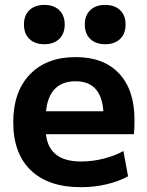

<svg xmlns="http://www.w3.org/2000/svg" viewBox="-20 -767 612 797"><path d="M315.7 10Q181 10 108 -60Q35 -130 35 -260Q35 -386 104 -458Q173 -530 293.7 -530Q410.7 -530 474.5 -461.8Q538.3 -393.7 538.3 -269.3Q538.3 -254.7 537.6 -236.7Q537 -218.7 535.6 -210H111.6V-305H429.4L410.4 -276Q410.4 -354.3 381.5 -392Q352.7 -429.7 293.7 -429.7Q232.3 -429.7 201 -390.4Q169.6 -351 169.6 -273.3V-233.3Q169.6 -165 206.3 -130.8Q243 -96.6 317 -96.6Q363 -96.6 409.5 -108.3Q456 -120 492.3 -140L511.6 -35.3Q474 -14.3 423 -2.2Q372 10 315.7 10ZM164 -583.4Q124.7 -583.4 102 -605.4Q79.4 -627.3 79.4 -665.2Q79.4 -703 102 -724.8Q124.7 -746.6 164 -746.6Q203.3 -746.6 226 -724.8Q248.6 -703 248.6 -665.2Q248.6 -627.3 226 -605.4Q203.3 -583.4 164 -583.4ZM416.6 -583.4Q377.3 -583.4 354.7 -605.4Q332 -627.3 332 -665.2Q332 -703 354.7 -724.8Q377.3 -746.6 416.6 -746.6Q456 -746.6 478.6 -724.8Q501.3 -703 501.3 -665.2Q501.3 -627.3 478.6 -605.4Q456 -583.4 416.6 -583.4Z"/></svg>

Font: M PLUS 2 Thin
Style: Regular
Weight: 100
Designer: Coji Morishita
Foundry: UNDERFOREST DESIGN
Version: Version 1.001